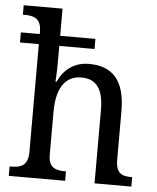

<svg xmlns="http://www.w3.org/2000/svg" viewBox="-54 -806 696 852"><g transform="rotate(5 294.5 -380.0)"><path d="M17 0H268V-42H265C225 -42 190 -49 190 -109V-301C190 -399 224 -463 300 -463C372 -463 399 -413 399 -326V0H563V-42H560C518 -42 490 -51 490 -114V-330C490 -467 433 -526 329 -526C263 -526 217 -490 192 -435H187C187 -438 190 -481 190 -514V-594H347V-639H190V-760H17V-718H24C65 -718 99 -709 99 -650V-639H15V-594H99V-114C99 -51 65 -42 24 -42H17Z"/></g></svg>

Font: Noto Serif Ethiopic SemiCondensed
Style: Regular
Weight: 400
Width: 4
Designer: Monotype Design Team
Foundry: Monotype Imaging Inc.
Version: Version 2.102